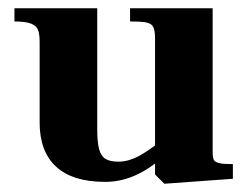

<svg xmlns="http://www.w3.org/2000/svg" viewBox="-20 -433 609 465"><path d="M76 -136V-331Q76 -350 72.2 -360.2Q68.5 -370.5 55.2 -375.8Q42 -381 15 -381V-413H215.5V-120.5Q215.5 -88.5 220 -71.8Q224.5 -55 235.5 -48.2Q246.5 -41.5 267 -41.5Q290 -41.5 314.2 -54Q338.5 -66.5 373 -94.5L377 -55Q353.5 -33.5 330 -19.8Q306.5 -6 282.8 0.8Q259 7.5 235 7.5Q156 7.5 116 -29.2Q76 -66 76 -136ZM355.5 -10.5V-339.5Q355.5 -359 351.2 -367.5Q347 -376 335 -378.5Q323 -381 295 -381V-413H495V-64Q495 -51.5 497.8 -46Q500.5 -40.5 510.8 -38Q521 -35.5 544 -35.5V0L378 12Z"/></svg>

Font: Didactic
Style: Regular
Weight: 400
Designer: Tyler Finck
Foundry: Etcetera Type Co
Version: Version 3.007;FEAKit 1.0